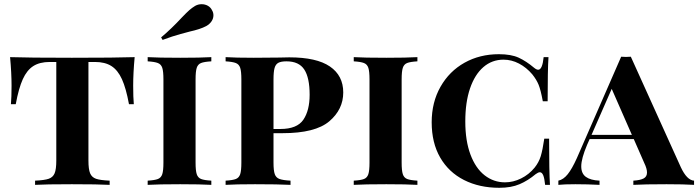

<svg xmlns="http://www.w3.org/2000/svg" viewBox="-20 -880 3324 914"><path d="M614 -472Q614 -416 617 -384H594Q580 -460 560.5 -503Q541 -546 510.5 -565.5Q480 -585 432 -585H401V-116Q401 -74 409 -55Q417 -36 437 -29Q457 -22 502 -20V0Q448 -3 322 -3Q195 -3 147 0V-20Q192 -22 212 -29Q232 -36 240 -55Q248 -74 248 -116V-585H217Q169 -585 138.5 -565.5Q108 -546 88.5 -503Q69 -460 55 -384H32Q35 -416 35 -472Q35 -532 28 -608Q115 -605 322 -605Q533 -605 621 -608Q614 -532 614 -472Z M986 -588Q952 -586 937 -580Q922 -574 916.5 -557Q911 -540 911 -502V-106Q911 -68 916.5 -51Q922 -34 937 -28Q952 -22 986 -20V0Q935 -3 838 -3Q733 -3 683 0V-20Q717 -22 732 -28Q747 -34 752.5 -51Q758 -68 758 -106V-502Q758 -540 752.5 -557Q747 -574 731.5 -580Q716 -586 683 -588V-608Q732 -605 838 -605Q935 -605 986 -608ZM940 -860Q956 -860 969.5 -852.5Q983 -845 990 -830Q996 -820 996 -807Q996 -792 987 -778.5Q978 -765 962 -756Q947 -748 927 -741.5Q907 -735 884 -730Q877 -728 839.5 -718Q802 -708 754 -690L747 -702Q796 -743 846 -797Q868 -820 881 -831.5Q894 -843 909 -852Q923 -860 940 -860Z M1282 -246V-106Q1282 -68 1288 -51Q1294 -34 1310.5 -28Q1327 -22 1363 -20V0Q1305 -3 1194 -3Q1101 -3 1054 0V-20Q1088 -22 1103 -28Q1118 -34 1123.5 -51Q1129 -68 1129 -106V-502Q1129 -540 1123.5 -557Q1118 -574 1102.5 -580Q1087 -586 1054 -588V-608Q1101 -605 1188 -605L1309 -606Q1330 -607 1357 -607Q1487 -607 1550.5 -563.5Q1614 -520 1614 -440Q1614 -359 1547.5 -302.5Q1481 -246 1325 -246ZM1282 -502V-266H1315Q1394 -266 1424 -310Q1454 -354 1454 -429Q1454 -510 1428.5 -549Q1403 -588 1344 -588Q1318 -588 1305 -581Q1292 -574 1287 -556Q1282 -538 1282 -502Z M1967 -588Q1933 -586 1918 -580Q1903 -574 1897.5 -557Q1892 -540 1892 -502V-106Q1892 -68 1897.5 -51Q1903 -34 1918 -28Q1933 -22 1967 -20V0Q1916 -3 1819 -3Q1714 -3 1664 0V-20Q1698 -22 1713 -28Q1728 -34 1733.5 -51Q1739 -68 1739 -106V-502Q1739 -540 1733.5 -557Q1728 -574 1712.5 -580Q1697 -586 1664 -588V-608Q1713 -605 1819 -605Q1916 -605 1967 -608Z M2523 -557Q2534 -548 2542 -548Q2562 -548 2568 -608H2591Q2587 -548 2587 -398H2564Q2554 -452 2544 -476.5Q2534 -501 2514 -526Q2486 -559 2450.5 -577.5Q2415 -596 2377 -596Q2322 -596 2281 -560.5Q2240 -525 2217.5 -459Q2195 -393 2195 -302Q2195 -210 2219.5 -144.5Q2244 -79 2287 -45.5Q2330 -12 2384 -12Q2423 -12 2460.5 -30.5Q2498 -49 2525 -82Q2545 -107 2554 -136Q2563 -165 2571 -220H2594Q2594 -63 2598 0H2575Q2572 -31 2566 -45.5Q2560 -60 2550 -60Q2542 -60 2530 -51Q2493 -20 2453 -3Q2413 14 2357 14Q2262 14 2189 -23Q2116 -60 2075.5 -130Q2035 -200 2035 -298Q2035 -393 2077 -467Q2119 -541 2191.5 -581.5Q2264 -622 2355 -622Q2413 -622 2449 -605.5Q2485 -589 2523 -557Z M3284 -20V0Q3236 -3 3153 -3Q3046 -3 2995 0V-20Q3028 -22 3044 -30.5Q3060 -39 3060 -59Q3060 -77 3047 -104L2997 -218H2787L2775 -191Q2747 -125 2747 -88Q2747 -54 2769 -38Q2791 -22 2834 -20V0Q2777 -3 2719 -3Q2665 -3 2638 0V-20Q2662 -25 2682.5 -50.5Q2703 -76 2726 -127L2937 -610Q2945 -609 2960 -609Q2976 -609 2983 -610L3221 -84Q3250 -22 3284 -20ZM2988 -238 2892 -457 2796 -238Z"/></svg>

Font: Playfair Display SC
Style: Bold
Weight: 700
Designer: Claus Eggers Sørensen
Foundry: Claus Eggers Sørensen
Version: Version 1.200; ttfautohint (v1.6)